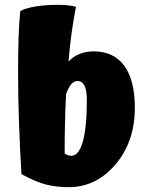

<svg xmlns="http://www.w3.org/2000/svg" viewBox="-20 -716 609 796"><path d="M539 -269Q539 -129 459 -34.5Q379 60 264 60Q215 60 172.5 49.5Q130 39 69 6Q63 -89 59 -201.5Q55 -314 55 -416Q55 -498 57 -560Q59 -622 64 -670Q85 -682 126.5 -689Q168 -696 218 -696Q245 -696 261.5 -694Q278 -692 295 -688Q285 -637 277 -580Q269 -523 264 -461Q284 -482 310 -492.5Q336 -503 368 -503Q452 -503 495.5 -443Q539 -383 539 -269ZM248 -80Q255 -75 262 -72.5Q269 -70 275 -70Q307 -70 323.5 -129.5Q340 -189 340 -301Q340 -341 330.5 -360.5Q321 -380 302 -380Q287 -380 275.5 -367Q264 -354 254 -326Q251 -269 249.5 -207.5Q248 -146 248 -80Z"/></svg>

Font: Atma
Style: Bold
Weight: 700
Designer: Gregori Vincens, Jeremie Hornus, Riccardo Olocco, Yoann Minet.
Foundry: black foundry
Version: Version 1.102;PS 1.100;hotconv 1.0.86;makeotf.lib2.5.63406